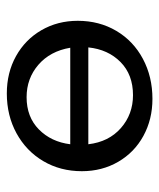

<svg xmlns="http://www.w3.org/2000/svg" viewBox="28 -489 467 563"><g transform="rotate(90 261.5 -207.5)"><path d="M482 -214Q482 -151 452.5 -101Q423 -51 371 -22.5Q319 6 254 6Q193 6 144.5 -21Q96 -48 68.5 -95.5Q41 -143 41 -202Q41 -265 70.5 -315Q100 -365 152.5 -393Q205 -421 270 -421Q330 -421 378.5 -394.5Q427 -368 454.5 -320.5Q482 -273 482 -214ZM119 -233H403Q396 -293 355.5 -328.5Q315 -364 259 -364Q199 -364 162 -327.5Q125 -291 119 -233ZM403 -180H120Q130 -121 170 -86.5Q210 -52 265 -52Q323 -52 359.5 -88Q396 -124 403 -180Z"/></g></svg>

Font: Ysabeau Medium
Style: Regular
Weight: 500
Designer: Christian Thalmann (Catharsis Fonts)
Version: Version 0.003